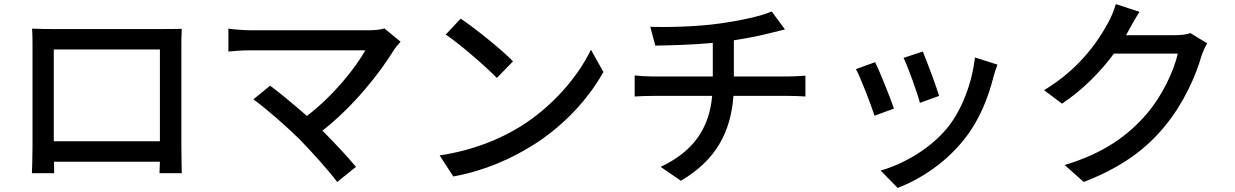

<svg xmlns="http://www.w3.org/2000/svg" viewBox="-20 -836 6040 939"><path d="M137 -696C139 -670 139 -635 139 -609C139 -562 139 -168 139 -118C139 -78 137 2 136 11H245L244 -45H762L760 11H869C869 3 867 -83 867 -118C867 -165 867 -556 867 -609C867 -637 867 -668 869 -695C836 -694 800 -694 777 -694C718 -694 295 -694 234 -694C209 -694 177 -694 137 -696ZM243 -145V-594H762V-145Z M1444 -156C1508 -90 1589 0 1629 54L1721 -20C1681 -68 1616 -138 1557 -197C1710 -317 1838 -479 1910 -597C1917 -607 1928 -619 1939 -632L1860 -697C1843 -691 1815 -688 1783 -688C1680 -688 1261 -688 1205 -688C1171 -688 1124 -692 1097 -696V-584C1118 -586 1165 -590 1205 -590C1271 -590 1679 -590 1767 -590C1718 -504 1613 -370 1481 -269C1414 -328 1339 -389 1301 -417L1219 -350C1275 -311 1384 -215 1444 -156Z M2233 -745 2160 -667C2234 -617 2358 -508 2410 -455L2489 -536C2433 -594 2303 -698 2233 -745ZM2130 -76 2197 27C2352 -1 2479 -60 2580 -122C2736 -218 2859 -354 2931 -484L2870 -593C2809 -465 2684 -315 2523 -216C2427 -157 2297 -101 2130 -76Z M3084 -467V-364C3109 -366 3144 -367 3175 -367H3463C3448 -202 3366 -93 3211 -20L3310 48C3481 -52 3554 -190 3567 -367H3837C3863 -367 3895 -366 3919 -364V-466C3897 -464 3856 -462 3835 -462H3569V-639C3636 -649 3705 -663 3754 -676C3770 -680 3792 -685 3819 -692L3754 -780C3704 -757 3594 -734 3499 -721C3389 -705 3236 -702 3160 -705L3185 -613C3258 -614 3367 -617 3466 -626V-462H3174C3143 -462 3108 -464 3084 -467Z M4493 -584 4399 -553C4422 -505 4467 -380 4479 -333L4573 -367C4560 -411 4511 -542 4493 -584ZM4858 -520 4748 -555C4734 -429 4684 -299 4615 -213C4532 -110 4400 -34 4287 -2L4370 83C4483 40 4607 -41 4699 -159C4769 -248 4812 -354 4839 -461C4843 -477 4849 -495 4858 -520ZM4260 -532 4166 -498C4188 -459 4240 -323 4257 -270L4352 -305C4333 -360 4283 -486 4260 -532Z M5553 -778 5437 -816C5429 -787 5412 -746 5400 -726C5353 -638 5260 -499 5086 -395L5174 -329C5279 -399 5364 -488 5428 -574H5740C5722 -490 5662 -364 5588 -279C5499 -175 5380 -87 5187 -29L5280 54C5467 -18 5588 -109 5680 -223C5770 -333 5829 -467 5856 -563C5863 -583 5874 -608 5884 -624L5802 -674C5783 -667 5755 -664 5727 -664H5487L5501 -689C5512 -709 5533 -748 5553 -778Z"/></svg>

Font: Noto Sans CJK HK Medium
Style: Regular
Weight: 500
Designer: Ryoko NISHIZUKA 西塚涼子 (kana, bopomofo & ideographs); Paul D. Hunt (Latin, Greek & Cyrillic); Sandoll Communications 산돌커뮤니
Foundry: Adobe
Version: Version 2.004;hotconv 1.0.118;makeotfexe 2.5.65603